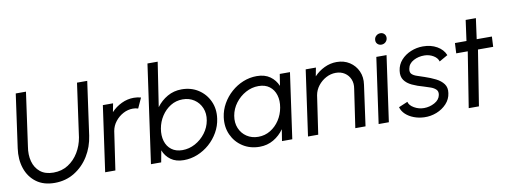

<svg xmlns="http://www.w3.org/2000/svg" viewBox="-61 -1090 3838 1443"><g transform="rotate(-10 1858.0 -368.5)"><path d="M261 13Q177 13 121.5 -28Q66 -69 42.5 -138.2Q19 -207.5 31 -292L88 -700H166L109 -292Q98.5 -230 112.2 -178.5Q126 -127 164.2 -96Q202.5 -65 265 -65Q328.5 -65 377.2 -96.2Q426 -127.5 457 -179Q488 -230.5 498.5 -292L555.5 -700H633.5L576.5 -292Q564.5 -207.5 521.8 -138.2Q479 -69 412 -28Q345 13 261 13Z M647 0 717.5 -500H795.5L783 -435Q816.5 -471 861.5 -492.5Q906.5 -514 955 -514Q984.5 -514 1010 -506.5L974.5 -428.5Q957 -435 935 -435Q896 -435 860.5 -416Q825 -397 800 -365Q775 -333 768 -293.5L725 0Z M1320 -514Q1392.5 -514 1447.2 -478.5Q1502 -443 1529.2 -383.2Q1556.5 -323.5 1546 -250.5Q1538.5 -196 1511.2 -148.2Q1484 -100.5 1442.8 -64.2Q1401.5 -28 1351 -7.5Q1300.5 13 1246 13Q1186.5 13 1147.5 -15.2Q1108.5 -43.5 1091 -89L1074.5 0H996.5L1102 -750H1180L1128.5 -412Q1162.5 -458 1211.5 -486Q1260.5 -514 1320 -514ZM1249 -63Q1300 -63 1346.5 -88.2Q1393 -113.5 1425.2 -156.2Q1457.5 -199 1466.5 -250.5Q1476 -303 1458 -345.8Q1440 -388.5 1402.5 -413.5Q1365 -438.5 1315 -438.5Q1264 -438.5 1222.5 -412.8Q1181 -387 1153.2 -344.5Q1125.5 -302 1116.5 -250.5Q1107.5 -198.5 1120.2 -155.8Q1133 -113 1166 -88Q1199 -63 1249 -63Z M2067.5 -500H2145.5L2075 0H1996.5L2010.5 -88Q1978.5 -42.5 1931 -14.8Q1883.5 13 1825 13Q1752 13 1696.5 -23Q1641 -59 1613.8 -119.2Q1586.5 -179.5 1596.5 -253Q1604 -307 1631 -354.2Q1658 -401.5 1698.8 -437.5Q1739.5 -473.5 1789.5 -493.8Q1839.5 -514 1893.5 -514Q1954.5 -514 1994.5 -485.5Q2034.5 -457 2053.5 -411ZM1827.5 -62.5Q1878.5 -62.5 1920.2 -88Q1962 -113.5 1989.8 -156Q2017.5 -198.5 2026.5 -250Q2036 -302.5 2023 -345.2Q2010 -388 1977 -413Q1944 -438 1893.5 -438Q1842 -438 1795.8 -412.8Q1749.5 -387.5 1717.2 -344.8Q1685 -302 1676 -250Q1667 -197.5 1684.8 -155Q1702.5 -112.5 1740.2 -87.5Q1778 -62.5 1827.5 -62.5Z M2677 -310.5 2634 0H2556L2599 -293.5Q2606 -333 2592.8 -365Q2579.5 -397 2550.8 -416Q2522 -435 2483 -435Q2444 -435 2408.5 -416Q2373 -397 2348 -365Q2323 -333 2316 -293.5L2273 0H2195L2265.5 -500H2343.5L2331 -435Q2364.5 -471 2409.5 -492.5Q2454.5 -514 2503 -514Q2559.5 -514 2601.8 -486.5Q2644 -459 2664.8 -413Q2685.5 -367 2677 -310.5Z M2804.5 -500H2882.5L2812 0H2734ZM2859 -584Q2840.5 -584 2828.5 -596.2Q2816.5 -608.5 2818 -627Q2819 -645.5 2832.8 -657.8Q2846.5 -670 2865 -670Q2883 -670 2894.8 -657.8Q2906.5 -645.5 2905.5 -627Q2904 -608.5 2890.8 -596.2Q2877.5 -584 2859 -584Z M3080.5 9.5Q3039.5 8 3003 -5.8Q2966.5 -19.5 2941 -43.2Q2915.5 -67 2907 -98L2975.5 -127Q2981.5 -99.5 3016.5 -79.2Q3051.5 -59 3091.5 -59Q3134.5 -59 3172.5 -79.8Q3210.5 -100.5 3217.5 -137Q3222.5 -163 3208 -177.8Q3193.5 -192.5 3169 -201.5Q3144.5 -210.5 3119 -218Q3069 -231.5 3030.8 -249.5Q2992.5 -267.5 2972.8 -295.5Q2953 -323.5 2959 -367Q2965 -413 2995.2 -446.8Q3025.5 -480.5 3069.8 -498.8Q3114 -517 3162 -517Q3223 -517 3269 -490.8Q3315 -464.5 3332.5 -420.5L3267.5 -383.5Q3260 -411.5 3229.2 -429.5Q3198.5 -447.5 3162.5 -448Q3116.5 -449 3078.2 -428.5Q3040 -408 3033 -368.5Q3028 -342 3041.8 -328.5Q3055.5 -315 3081 -306.8Q3106.5 -298.5 3137 -288Q3180.5 -273.5 3218 -254.8Q3255.5 -236 3276.2 -208Q3297 -180 3290.5 -138Q3284.5 -92.5 3253 -58.5Q3221.5 -24.5 3175.8 -6.5Q3130 11.5 3080.5 9.5Z M3682.5 -422H3566.5L3499.5 0H3421.5L3488.5 -422H3400.5L3404.5 -500H3492.5L3514 -657H3592L3570.5 -500H3686.5Z"/></g></svg>

Font: Urbanist
Style: Italic
Weight: 400
Italic angle: -8°
Designer: Corey Hu
Foundry: Corey Hu
Version: Version 1.330; ttfautohint (v1.8.4.7-5d5b)